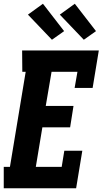

<svg xmlns="http://www.w3.org/2000/svg" viewBox="-22 -1004 547 1024"><path d="M-2 0V-114H31L115 -621H97L96 -735H505L472 -535H376L391 -621H253L222 -439H370L352 -325H204L169 -114H307L321 -200H417L384 0ZM425 -792 297 -926 377 -984 490 -838ZM255 -792 127 -926 207 -984 320 -838Z"/></svg>

Font: Iosevka Curly Slab Heavy
Style: Italic
Weight: 900
Italic angle: -9°
Monospace: yes
Designer: Belleve Invis
Foundry: Belleve Invis
Version: Version 22.1.2; ttfautohint (v1.8.4)